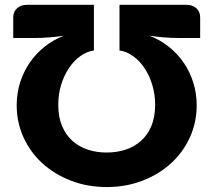

<svg xmlns="http://www.w3.org/2000/svg" viewBox="-20 -748 862 776"><path d="M411.5 8Q333.5 8 266.8 -17.8Q200 -43.5 151.2 -88Q102.5 -132.5 75 -193Q47.5 -253.5 47.5 -322.5Q47.5 -370.5 61.2 -414.2Q75 -458 100 -494.5Q125 -531 160 -559Q195 -587 238 -603.5Q209.5 -599.5 180.2 -597Q151 -594.5 122.5 -594.5H33.5V-678Q33.5 -700.5 48.8 -714.5Q64 -728.5 89.5 -728.5H359.5V-544Q330.5 -540 304.5 -521.2Q278.5 -502.5 258.8 -473Q239 -443.5 227.2 -405.5Q215.5 -367.5 215.5 -324.5Q215.5 -275 230.8 -238.8Q246 -202.5 272.5 -178.8Q299 -155 334.8 -143.2Q370.5 -131.5 411 -131.5Q452 -131.5 487.8 -143.2Q523.5 -155 550 -178.8Q576.5 -202.5 591.8 -238.8Q607 -275 607 -324.5Q607 -367.5 595.2 -405.5Q583.5 -443.5 563.8 -473Q544 -502.5 518 -521.2Q492 -540 463 -544V-728.5H733Q758.5 -728.5 773.8 -714.5Q789 -700.5 789 -678V-594.5H700Q671.5 -594.5 642.2 -597Q613 -599.5 584.5 -603.5Q627 -587 662.2 -559Q697.5 -531 722.5 -494.5Q747.5 -458 761.2 -414.2Q775 -370.5 775 -322.5Q775 -253.5 747.5 -193Q720 -132.5 671.2 -88Q622.5 -43.5 556 -17.8Q489.5 8 411.5 8Z"/></svg>

Font: Lato 2
Style: Regular
Weight: 900
Designer: Lukasz Dziedzic with Adam Twardoch and Botio Nikoltchev
Foundry: tyPoland Lukasz Dziedzic
Version: Version 2.015; 2015-08-06; http://www.latofonts.com/